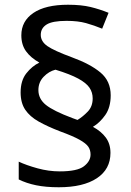

<svg xmlns="http://www.w3.org/2000/svg" viewBox="-20 -785 553 810"><path d="M67 -395Q67 -445 91 -475.5Q115 -506 146 -521Q110 -541 90 -568.5Q70 -596 70 -636Q70 -696 121 -730.5Q172 -765 267 -765Q323 -765 362 -755.5Q401 -746 438 -731L411 -664Q377 -678 343 -687.5Q309 -697 261 -697Q201 -697 176.5 -681.5Q152 -666 152 -638Q152 -610 180 -590.5Q208 -571 284 -543Q361 -515 404 -479Q447 -443 447 -383Q447 -332 424 -299.5Q401 -267 372 -250Q407 -231 426.5 -204.5Q446 -178 446 -140Q446 -71 388.5 -33Q331 5 228 5Q173 5 132 -3.5Q91 -12 59 -28V-103Q91 -88 138 -75Q185 -62 232 -62Q306 -62 334 -83.5Q362 -105 362 -133Q362 -152 352.5 -166Q343 -180 315.5 -195.5Q288 -211 233 -231Q181 -251 143.5 -272Q106 -293 86.5 -322Q67 -351 67 -395ZM142 -405Q142 -368 173.5 -342.5Q205 -317 285 -287L307 -279Q330 -293 350.5 -314.5Q371 -336 371 -370Q371 -395 357.5 -415Q344 -435 310 -453.5Q276 -472 214 -491Q186 -484 164 -461Q142 -438 142 -405Z"/></svg>

Font: Noto Sans Coptic
Style: Regular
Weight: 400
Designer: Monotype Design Team, Denis Moyogo Jacquerye
Foundry: Monotype Imaging Inc.
Version: Version 2.002; ttfautohint (v1.8.4.7-5d5b)